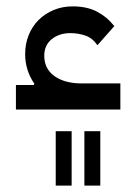

<svg xmlns="http://www.w3.org/2000/svg" viewBox="-20 -344 428 603"><path d="M30 -77H86L88 -81Q74 -101 66.5 -124.5Q59 -148 59 -174Q59 -206 70 -233.5Q81 -261 101 -281Q121 -301 148.5 -312.5Q176 -324 208 -324Q253 -324 284.5 -307.5Q316 -291 339 -262L286 -202Q270 -225 247.5 -232.5Q225 -240 201 -240Q166 -240 142.5 -221Q119 -202 119 -169Q119 -128 151 -105Q183 -82 237 -82H358V0H30ZM155 68H205V239H155ZM245 68H295V239H245Z"/></svg>

Font: IBM Plex Sans Arabic
Style: Regular
Weight: 400
Designer: Mike Abbink, Paul van der Laan, Pieter van Rosmalen, Wael Morcos, Khajak Apelian
Foundry: Bold Monday
Version: Version 1.005